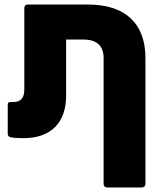

<svg xmlns="http://www.w3.org/2000/svg" viewBox="-20 -601 719 845"><path d="M102 -581C93 -581 87 -575 87 -566V-206C87 -170 71 -152 39 -152H27C17 -152 14 -149 14 -138V-13C14 -4 18 1 27 3C41 6 56 7 84 7C203 7 271 -60 271 -180V-427H347C406 -427 436 -399 436 -346V209C436 218 442 224 452 224H604C614 224 620 218 620 209V-346C620 -498 531 -581 368 -581Z"/></svg>

Font: LINE Seed Sans TH ExtraBold
Style: Regular
Weight: 800
Designer: Dalton Maag Ltd | Thai characters by Cadson Demak Co.,Ltd.
Foundry: Dalton Maag Ltd
Version: Version 1.003